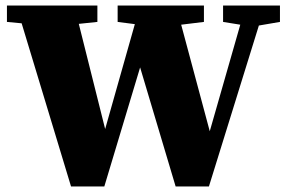

<svg xmlns="http://www.w3.org/2000/svg" viewBox="-20 -672 1029 692"><path d="M784 -593V-652H989V-593L913 -580L733 0H613L485 -429L356 0H236L58 -588L5 -593V-652H331V-593L264 -586L359 -207L466 -585L404 -593V-652H715V-593L633 -583L736 -199L846 -583Z"/></svg>

Font: Source Serif Pro Black
Style: Regular
Weight: 900
Designer: Frank Grießhammer
Foundry: Adobe Systems Incorporated
Version: Version 3.001;hotconv 1.0.111;makeotfexe 2.5.65597